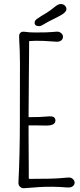

<svg xmlns="http://www.w3.org/2000/svg" viewBox="-20 -956 411 981"><path d="M126 -268.1 127 -94.7Q127 -71.3 127 -54.7Q127.4 -47.4 127.4 -42Q250.5 -42 291 -45.9Q333 -50.3 339.8 -48.3Q346.7 -46.4 351.6 -42Q361.3 -33.2 361.3 -22.7Q361.3 -12.2 352.1 -4.6Q342.8 2.9 326.2 2Q246.1 -4.4 181.6 -0.2Q117.2 3.9 109.4 5.1Q101.6 6.3 95.5 5.1Q89.4 3.9 84.5 0Q73.2 -8.3 74.2 -24.4Q81.5 -165.5 81.5 -336.7Q81.5 -507.8 81.8 -552Q82 -596.2 82 -632.8Q81.1 -711.4 78.6 -743.9Q76.2 -776.4 79.8 -782.7Q83.5 -789.1 88.9 -792Q96.2 -795.4 107.4 -793.5Q127.9 -790 161.6 -790Q226.6 -790 250.2 -792.7Q273.9 -795.4 280.8 -793.2Q287.6 -791 292 -787.1Q301.8 -779.3 301.8 -768.1Q301.8 -756.8 293 -749.5Q284.2 -742.2 269 -742.9Q253.9 -743.7 236.8 -744.9Q219.7 -746.1 200.2 -747.1Q159.2 -748.5 128.9 -746.1Q128.9 -703.6 128.4 -661.6Q127.9 -611.8 127.4 -560.5Q126 -422.9 126 -357.4Q187 -357.4 215.8 -360.4Q247.1 -363.8 255.1 -357.4Q263.2 -351.1 263.2 -340.3Q263.2 -313.5 212.9 -314.5Q202.6 -314.9 194.3 -314.9L154.8 -315.4H126ZM315.4 -922.9Q327.6 -903.3 302.7 -885.7Q292 -877.4 257.8 -860.8Q223.6 -844.2 210 -835.7Q196.3 -827.1 189.2 -824.2Q182.1 -821.3 172.9 -822.8Q154.8 -825.7 157.2 -843.3Q158.7 -851.6 167.5 -858.4Q176.3 -865.2 189.7 -873.3Q203.1 -881.3 220.2 -891.8Q237.3 -902.3 258.8 -920.2Q280.3 -938 294.9 -935.3Q309.6 -932.6 315.4 -922.9Z"/></svg>

Font: Pompiere
Style: Regular
Weight: 400
Designer: Karolina Lach
Foundry: Sorkin Type Co.
Version: Version 1.002